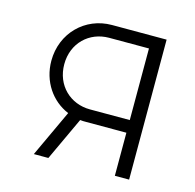

<svg xmlns="http://www.w3.org/2000/svg" viewBox="-83 -605 699 689"><g transform="rotate(15 267.0 -260.0)"><path d="M74 -340C74 -263 118 -200 181 -174L100 0H154L229 -161C236 -160 244 -160 251 -160H401V0H454V-520H251C152 -520 74 -443 74 -340ZM122 -340C122 -419 180 -473 253 -473H401V-207H253C180 -207 122 -261 122 -340Z"/></g></svg>

Font: Grotesk 01 Extrafine
Style: Bold
Weight: 400
Designer: Frank Adebiaye, contributions by Jérémy Landes, Ariel Martín Pérez
Foundry: Velvetyne Type Foundry
Version: Version 3.000;Glyphs 3.1.2 (3150)